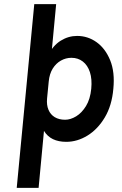

<svg xmlns="http://www.w3.org/2000/svg" viewBox="-20 -673 589 930"><path d="M61 237 146 -653H252L228.5 -404H212Q237 -453 274.2 -476Q311.5 -499 353.5 -499Q405.5 -499 448 -468.5Q490.5 -438 513.8 -380.8Q537 -323.5 529 -243Q522 -162 487.8 -104.5Q453.5 -47 404 -16.5Q354.5 14 301 14Q263.5 14 236.5 1Q209.5 -12 193 -39L167 237ZM295.5 -93Q321.5 -93 348.8 -109.5Q376 -126 396.5 -159.2Q417 -192.5 422 -243Q426.5 -290 415.5 -323.5Q404.5 -357 381.2 -375Q358 -393 326 -393Q299 -393 275 -379.5Q251 -366 235.2 -340.5Q219.5 -315 216 -278L208 -196Q205 -164.5 214.8 -141.2Q224.5 -118 245.2 -105.5Q266 -93 295.5 -93Z"/></svg>

Font: Karla
Style: Bold Italic
Weight: 700
Italic angle: -8°
Designer: Jonathan Pinhorn
Version: Version 2.004;gftools[0.9.33]